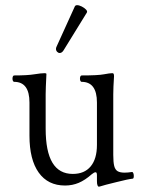

<svg xmlns="http://www.w3.org/2000/svg" viewBox="-20 -699 547 735"><path d="M351.1 -6.3V-27.8Q351.1 -39.6 346.2 -39.6Q340.3 -39.6 331.5 -32.2Q305.7 -9.3 281.2 1Q256.8 11.2 229 11.2Q163.6 11.2 128.2 -38.3Q92.8 -87.9 92.8 -179.7V-306.6Q92.8 -385.7 34.2 -385.7Q31.2 -385.7 29.5 -389.4Q27.8 -393.1 27.8 -397.9Q27.8 -403.3 29.5 -406.7Q31.2 -410.2 34.2 -410.2Q85 -410.2 111.3 -414.6Q137.7 -418.9 151.4 -418.9Q157.7 -418.9 157.7 -415.5Q154.8 -358.4 154.8 -337.9V-206.5Q154.8 -119.1 180.7 -76.2Q206.5 -33.2 258.8 -33.2Q303.2 -33.2 327.1 -62Q351.1 -90.8 351.1 -144.5V-306.6Q351.1 -385.7 292.5 -385.7Q289.6 -385.7 287.8 -389.4Q286.1 -393.1 286.1 -397.9Q286.1 -403.3 287.8 -406.7Q289.6 -410.2 292.5 -410.2Q355.5 -410.2 377.9 -414.6Q400.4 -418.9 410.2 -418.9Q413.6 -418.9 415 -416.3Q416.5 -413.6 416.5 -407.2Q413.6 -362.8 413.6 -337.9V-106Q413.6 -78.1 417.2 -63.7Q420.9 -49.3 430.2 -43.7Q439.5 -38.1 457 -38.1Q468.8 -38.1 484.9 -40.5Q488.3 -41 490.2 -36.4Q492.2 -31.7 492.2 -25.4Q492.2 -21 491.2 -18.1Q490.2 -15.1 488.3 -15.1Q470.2 -13.2 426.3 -2Q377.4 9.8 363.3 14.6Q360.4 15.6 358.9 15.6Q351.1 15.6 351.1 -6.3ZM208.5 -496.1Q203.1 -496.1 198.7 -500.7Q194.3 -505.4 194.3 -511.7Q194.3 -516.1 196.3 -520L266.6 -674.8Q269 -679.2 275.4 -679.2Q282.7 -679.2 293 -674.1Q303.2 -668.9 309.3 -662.4Q315.4 -655.8 312.5 -650.9L223.1 -505.9Q216.8 -496.1 208.5 -496.1Z"/></svg>

Font: JuniusX Light
Style: Regular
Weight: 300
Designer: Peter S. Baker
Foundry: Briery Creek Software
Version: Version 1.008